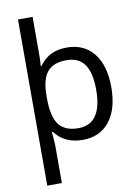

<svg xmlns="http://www.w3.org/2000/svg" viewBox="-105 -829 826 1138"><g transform="rotate(-10 307.5 -260.0)"><path d="M325.2 -472.2Q246.6 -472.2 210.2 -428.5Q173.8 -384.8 172.9 -288.1V-269Q172.9 -160.2 209 -111.6Q245.1 -63 326.2 -63Q469.2 -63 469.2 -270Q469.2 -371.6 434.3 -421.9Q399.4 -472.2 325.2 -472.2ZM173.8 -463.9Q206.5 -508.3 247.3 -527.1Q288.1 -545.9 339.8 -545.9Q443.8 -545.9 502 -472.9Q560.1 -399.9 560.1 -269Q560.1 -137.7 502 -64Q443.8 9.8 339.8 9.8Q231.4 9.8 172.9 -67.9H167Q172.9 -3.4 172.9 16.1V240.2H85V-759.8H172.9V-536.1Q172.9 -502 169.9 -463.9Z"/></g></svg>

Font: NotoSans
Style: Regular
Weight: 400
Designer: Monotype Design team
Foundry: Monotype Imaging Inc.
Version: Version 1.04; ttfautohint (v1.4.1)